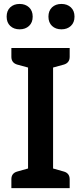

<svg xmlns="http://www.w3.org/2000/svg" viewBox="-20 -969 417 989"><path d="M253.4 -621.1V-101.1L310.1 -85Q338.9 -76.2 338.9 -45.4V0H124.5H38.6V-45.9Q38.6 -76.2 67.4 -85L124.5 -101.1V-621.1L67.4 -636.7Q38.6 -646 38.6 -676.3V-721.7H253.4H338.9V-676.3Q338.9 -646 310.1 -636.7ZM14.2 -883.3Q14.2 -913.6 32.7 -931.2Q51.3 -948.7 81.1 -948.7Q110.8 -948.7 129.6 -931.2Q148.4 -913.6 148.4 -883.3Q148.4 -853 129.6 -835.4Q110.8 -817.9 81.1 -817.9Q51.3 -817.9 32.7 -835.4Q14.2 -853 14.2 -883.3ZM229.5 -883.3Q229.5 -913.6 248 -931.2Q266.6 -948.7 296.4 -948.7Q326.2 -948.7 345 -931.2Q363.8 -913.6 363.8 -883.3Q363.8 -853 345 -835.4Q326.2 -817.9 296.4 -817.9Q266.6 -817.9 248 -835.4Q229.5 -853 229.5 -883.3Z"/></svg>

Font: Lycee Sans SemiBold
Style: Regular
Weight: 600
Designer: Justin Alvin
Foundry: Alkove Design
Version: Version 1.030